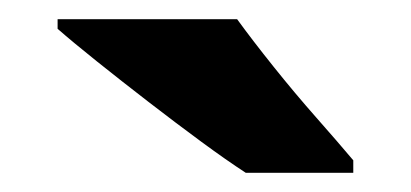

<svg xmlns="http://www.w3.org/2000/svg" viewBox="-20 -786 428 200"><path d="M227 -766Q243 -744 265 -716.5Q287 -689 309.5 -663.5Q332 -638 348 -619V-606H236Q216 -619 189.5 -638.5Q163 -658 134.5 -680Q106 -702 81 -722Q56 -742 40 -756V-766Z"/></svg>

Font: Noto Sans Hebrew ExtraBold
Style: Regular
Weight: 800
Designer: Monotype Design Team
Foundry: Monotype Imaging Inc.
Version: Version 2.003